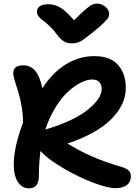

<svg xmlns="http://www.w3.org/2000/svg" viewBox="-20 -989 762 1050"><path d="M511.2 -969.2Q537.1 -969.2 557.1 -951.4Q577.1 -933.6 577.1 -913.1Q577.1 -902.8 573 -894.3Q568.8 -885.7 549.6 -866.2Q530.3 -846.7 492.2 -815.9Q484.9 -810.1 469.7 -798.3Q454.6 -786.6 450 -783Q445.3 -779.3 434.8 -771.7Q424.3 -764.2 419.2 -762.2Q414.1 -760.3 405.5 -756.8Q397 -753.4 389.4 -752.7Q381.8 -752 372.1 -752Q347.2 -752 328.9 -763.2Q310.5 -774.4 291 -800.8Q271.5 -827.6 249.3 -848.4Q227.1 -869.1 213.6 -878.2Q200.2 -887.2 191.2 -899.2Q182.1 -911.1 182.1 -926.8Q182.1 -944.8 198.7 -955.3Q215.3 -965.8 245.1 -965.8Q279.3 -965.8 310.5 -947.3Q341.8 -928.7 384.8 -877.9Q426.3 -919.9 450.9 -940.2Q475.6 -960.4 486.3 -964.8Q497.1 -969.2 511.2 -969.2ZM137.2 41Q101.1 41 78.1 6.6Q55.2 -27.8 55.2 -89.8Q55.2 -184.1 106 -317.9Q106 -359.4 99.4 -399.9Q92.8 -440.4 85 -468.8Q77.1 -497.1 59.1 -553.2Q33.7 -631.8 106.9 -631.8Q146.5 -631.8 171.9 -602.5Q197.3 -573.2 211.9 -505.9Q266.6 -591.8 339.8 -637Q413.1 -682.1 496.1 -682.1Q583 -682.1 625.5 -634Q668 -585.9 668 -507.8Q668 -417 588.6 -337.4Q509.3 -257.8 349.1 -204.1Q469.7 -128.4 622.1 -83Q664.6 -72.3 680.2 -59.3Q695.8 -46.4 695.8 -25.9Q695.8 5.9 674.1 22.9Q652.3 40 610.8 40Q569.8 40 490.5 10.3Q411.1 -19.5 327.9 -68.1Q244.6 -116.7 201.2 -163.1Q192.9 -96.7 192.9 -38.1Q192.9 5.4 179.7 23.2Q166.5 41 137.2 41ZM483.9 -554.2Q456.1 -554.2 421.9 -537.1Q387.7 -520 352.3 -487.8Q316.9 -455.6 283.4 -401.4Q250 -347.2 228 -280.8Q294.4 -299.8 348.4 -324Q402.3 -348.1 436.5 -371.6Q470.7 -395 493.9 -419.7Q517.1 -444.3 526.6 -464.8Q536.1 -485.4 536.1 -502.9Q536.1 -525.9 523.2 -540Q510.3 -554.2 483.9 -554.2Z"/></svg>

Font: Shantell Sans Bouncy
Style: Regular
Weight: 600
Designer: Stephen Nixon, Anya Danilova, Shantell Martin
Foundry: Arrow Type
Version: Version 1.006;[9816181b4]